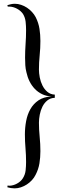

<svg xmlns="http://www.w3.org/2000/svg" viewBox="-20 -718 333 1028"><path d="M20.5 275.4Q22.9 275.4 24.9 275.9Q26.9 276.4 29.3 276.4Q39.6 276.4 50.3 273.4Q61 270.5 70.8 265.1Q80.6 259.8 88.9 252.4Q97.2 245.1 102.5 236.3Q114.7 216.8 117.2 194.1Q119.6 171.4 119.6 149.4Q119.6 112.8 116.5 75.9Q113.3 39.1 113.3 1.5Q113.3 -34.2 119.9 -69.6Q126.5 -105 142.6 -133.5Q158.7 -162.1 186 -180.7Q213.4 -199.2 255.4 -201.7Q227.5 -203.1 205.3 -213.9Q183.1 -224.6 166.3 -242.2Q149.4 -259.8 138.2 -282.5Q127 -305.2 121.6 -330.6Q116.7 -349.1 115.5 -368.9Q114.3 -388.7 114.3 -408.7Q114.3 -445.3 116.9 -481.9Q119.6 -518.6 119.6 -556.6Q119.6 -578.6 117.2 -601.3Q114.7 -624 103.5 -642.6Q97.7 -651.4 89.4 -658.7Q81.1 -666 71 -671.4Q61 -676.8 50.5 -679.7Q40 -682.6 30.3 -682.6H21.5L19.5 -690.4Q29.3 -693.4 39.1 -695.6Q48.8 -697.8 59.6 -697.8Q76.2 -697.8 93 -692.1Q109.9 -686.5 124.5 -676.8Q139.2 -667 151.4 -653.8Q163.6 -640.6 171.4 -625.5Q186.5 -595.2 191.4 -563.5Q196.3 -531.7 196.3 -498.5Q196.3 -460.4 192.4 -422.1Q188.5 -383.8 188.5 -345.7Q188.5 -326.2 192.9 -303.2Q197.3 -280.3 207.3 -260.3Q217.3 -240.2 233.6 -226.3Q250 -212.4 273.4 -211.4V-194.3Q249.5 -193.4 233.2 -179.9Q216.8 -166.5 207 -146.7Q197.3 -127 192.9 -104Q188.5 -81.1 188.5 -61.5Q188.5 -23.4 192.4 14.9Q196.3 53.2 196.3 91.3Q196.3 124.5 191.2 156.5Q186 188.5 170.4 218.3Q163.1 233.4 150.9 246.6Q138.7 259.8 123.8 269.5Q108.9 279.3 92 284.9Q75.2 290.5 58.6 290.5Q38.6 290.5 19.5 284.7Z"/></svg>

Font: Montez
Style: Regular
Weight: 400
Designer: Astigmatic (AOETI)
Foundry: Astigmatic (AOETI)
Version: Version 1.000